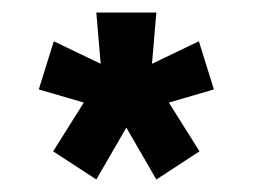

<svg xmlns="http://www.w3.org/2000/svg" viewBox="-20 -741 404 307"><path d="M65 -499 114 -577 42 -598 66 -675 141 -639 134 -721H230L223 -639L298 -675L322 -598L250 -577L299 -499L230 -454L182 -537L134 -454Z"/></svg>

Font: Raleway
Style: Heavy
Weight: 900
Designer: Matt McInerney, Pablo Impallari, Rodrigo Fuenzalida
Foundry: Matt McInerney, Pablo Impallari, Rodrigo Fuenzalida
Version: Version 2.001; ttfautohint (v0.8) -G 200 -r 50